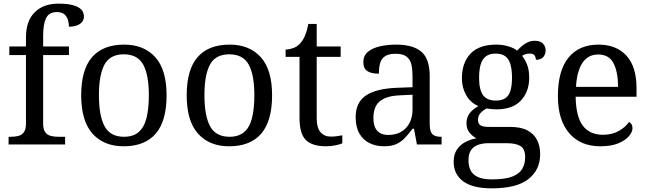

<svg xmlns="http://www.w3.org/2000/svg" viewBox="-20 -790 3551 1050"><path d="M27 0V-42H40Q63 -42 81.5 -47Q100 -52 111 -67.5Q122 -83 122 -114V-489H31V-536H122V-586Q122 -675 169.5 -722.5Q217 -770 299 -770Q351 -770 381.5 -761Q412 -752 425.5 -736.5Q439 -721 439 -700Q439 -682 428.5 -669.5Q418 -657 399.5 -650.5Q381 -644 357 -644Q357 -664 351 -682.5Q345 -701 331 -712.5Q317 -724 291 -724Q248 -724 232 -691Q216 -658 216 -595V-536H357V-489H216V-114Q216 -83 227 -67.5Q238 -52 257 -47Q276 -42 298 -42H336V0Z M656 10Q548 10 486 -59Q424 -128 424 -269Q424 -409 483.5 -477.5Q543 -546 659 -546Q767 -546 829 -477.5Q891 -409 891 -269Q891 -128 831.5 -59Q772 10 656 10ZM658 -42Q708 -42 738 -67.5Q768 -93 781 -144Q794 -195 794 -269Q794 -381 763 -437Q732 -493 657 -493Q582 -493 551.5 -437Q521 -381 521 -269Q521 -157 552 -99.5Q583 -42 658 -42Z M1233 10Q1125 10 1063 -59Q1001 -128 1001 -269Q1001 -409 1060.5 -477.5Q1120 -546 1236 -546Q1344 -546 1406 -477.5Q1468 -409 1468 -269Q1468 -128 1408.5 -59Q1349 10 1233 10ZM1235 -42Q1285 -42 1315 -67.5Q1345 -93 1358 -144Q1371 -195 1371 -269Q1371 -381 1340 -437Q1309 -493 1234 -493Q1159 -493 1128.5 -437Q1098 -381 1098 -269Q1098 -157 1129 -99.5Q1160 -42 1235 -42Z M1763 10Q1687 10 1652.5 -24.5Q1618 -59 1618 -145V-479H1542V-519Q1560 -519 1582 -526.5Q1604 -534 1620 -551Q1637 -569 1648 -595Q1659 -621 1666 -659H1712V-536H1843V-479H1712V-142Q1712 -91 1733 -67Q1754 -43 1788 -43Q1806 -43 1821 -45Q1836 -47 1852 -50V-6Q1839 0 1813 5Q1787 10 1763 10Z M2080 10Q2036 10 2000.5 -7.5Q1965 -25 1945 -60.5Q1925 -96 1925 -150Q1925 -230 1981.5 -268Q2038 -306 2153 -310L2236 -313V-373Q2236 -409 2230 -436.5Q2224 -464 2204 -480Q2184 -496 2143 -496Q2105 -496 2085 -482Q2065 -468 2058.5 -443.5Q2052 -419 2052 -387Q2010 -387 1988.5 -401.5Q1967 -416 1967 -450Q1967 -485 1991.5 -506Q2016 -527 2057 -536.5Q2098 -546 2147 -546Q2239 -546 2284.5 -507Q2330 -468 2330 -373V-114Q2330 -86 2336 -70.5Q2342 -55 2356 -48.5Q2370 -42 2392 -42H2395V0H2260L2244 -86H2236Q2215 -58 2195 -36.5Q2175 -15 2148.5 -2.5Q2122 10 2080 10ZM2103 -52Q2144 -52 2173.5 -69Q2203 -86 2219.5 -117.5Q2236 -149 2236 -191V-272L2172 -269Q2115 -267 2082.5 -252Q2050 -237 2036 -210.5Q2022 -184 2022 -145Q2022 -114 2031 -93.5Q2040 -73 2058 -62.5Q2076 -52 2103 -52Z M2669 240Q2565 240 2513 201.5Q2461 163 2461 94Q2461 55 2478.5 28.5Q2496 2 2524.5 -13Q2553 -28 2586 -34Q2566 -43 2548.5 -63.5Q2531 -84 2531 -116Q2531 -146 2546.5 -168Q2562 -190 2596 -210Q2553 -228 2529.5 -269.5Q2506 -311 2506 -361Q2506 -447 2553 -496.5Q2600 -546 2694 -546Q2730 -546 2762 -536Q2794 -526 2808 -513Q2818 -524 2832 -536.5Q2846 -549 2864.5 -558Q2883 -567 2905 -567Q2935 -567 2949.5 -551.5Q2964 -536 2964 -515Q2964 -494 2951.5 -478.5Q2939 -463 2911 -463Q2911 -474 2904.5 -485.5Q2898 -497 2878 -497Q2865 -497 2855 -494Q2845 -491 2835 -485Q2852 -464 2863 -435.5Q2874 -407 2874 -364Q2874 -290 2829.5 -241Q2785 -192 2694 -192Q2682 -192 2666.5 -193.5Q2651 -195 2641 -197Q2622 -187 2608 -172Q2594 -157 2594 -134Q2594 -116 2605.5 -106Q2617 -96 2656 -96H2769Q2829 -96 2865 -76.5Q2901 -57 2917.5 -23.5Q2934 10 2934 53Q2934 139 2869.5 189.5Q2805 240 2669 240ZM2671 191Q2743 191 2782 175.5Q2821 160 2836.5 132.5Q2852 105 2852 70Q2852 24 2826 8.5Q2800 -7 2750 -7H2652Q2624 -7 2599 0.5Q2574 8 2558 28Q2542 48 2542 88Q2542 117 2553 140.5Q2564 164 2592 177.5Q2620 191 2671 191ZM2691 -240Q2724 -240 2743.5 -253Q2763 -266 2771.5 -294Q2780 -322 2780 -365Q2780 -410 2771 -439.5Q2762 -469 2742.5 -483Q2723 -497 2690 -497Q2658 -497 2638 -482.5Q2618 -468 2609 -438.5Q2600 -409 2600 -364Q2600 -300 2621.5 -270Q2643 -240 2691 -240Z M3263 10Q3154 10 3092.5 -62Q3031 -134 3031 -264Q3031 -404 3089 -475Q3147 -546 3253 -546Q3350 -546 3405.5 -486Q3461 -426 3461 -307V-261H3128Q3130 -152 3167.5 -102.5Q3205 -53 3277 -53Q3329 -53 3365.5 -74.5Q3402 -96 3420 -123Q3427 -120 3433 -111Q3439 -102 3439 -89Q3439 -69 3420 -46Q3401 -23 3362 -6.5Q3323 10 3263 10ZM3360 -315Q3360 -395 3335.5 -443.5Q3311 -492 3251 -492Q3196 -492 3165.5 -446.5Q3135 -401 3130 -315Z"/></svg>

Font: Noto Serif Myanmar
Style: Regular
Weight: 400
Designer: Ben Mitchell and the Monotype Design Team
Foundry: Monotype Imaging Inc.
Version: Version 2.106